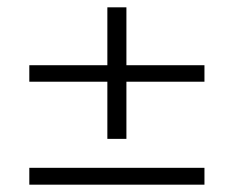

<svg xmlns="http://www.w3.org/2000/svg" viewBox="-20 -548 638 524"><path d="M273 -169V-325H60V-370H273V-528H325V-370H538V-325H325V-169ZM60 -44V-90H538V-44Z"/></svg>

Font: Readex Pro ExtraLight
Style: Regular
Weight: 200
Designer: Bonnie Shaver-Troup, Thomas Jockin
Foundry: Lexend
Version: Version 1.203; ttfautohint (v1.8.3)